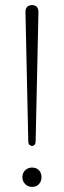

<svg xmlns="http://www.w3.org/2000/svg" viewBox="-20 -731 251 754"><path d="M106 -158Q100 -158 95.5 -162.5Q91 -167 91 -177L80 -684Q80 -697 86.5 -704Q93 -711 106 -711Q118 -711 124.5 -704Q131 -697 131 -684L120 -177Q120 -167 116 -162.5Q112 -158 106 -158ZM106 3Q90 3 79 -8Q68 -19 68 -35Q68 -52 79 -62.5Q90 -73 106 -73Q123 -73 133 -62.5Q143 -52 143 -35Q143 -19 133 -8Q123 3 106 3Z"/></svg>

Font: Nunito ExtraLight
Style: Regular
Weight: 200
Designer: Vernon Adams
Foundry: Vernon Adams
Version: Version 3.602;April 4, 2023;FontCreator 14.0.0.2856 64-bit